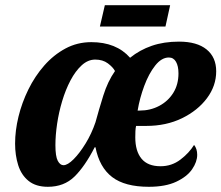

<svg xmlns="http://www.w3.org/2000/svg" viewBox="-20 -708 851 738"><path d="M164 10Q118 10 90 -12.5Q62 -35 50 -73Q38 -111 38 -156Q38 -206 51 -259.5Q64 -313 89 -364Q114 -415 150 -456Q186 -497 231.5 -521.5Q277 -546 331 -546Q427 -546 480 -486Q517 -516 563.5 -532Q610 -548 668 -548Q737 -548 774 -518Q811 -488 811 -434Q811 -378 775.5 -330.5Q740 -283 679.5 -253.5Q619 -224 542 -224H503Q501 -215 500.5 -204Q500 -193 500 -180Q500 -127 524 -98Q548 -69 597 -69Q640 -69 673.5 -94.5Q707 -120 726 -151Q738 -136 738 -113Q738 -86 718.5 -57.5Q699 -29 657.5 -9.5Q616 10 552 10Q460 10 411 -27.5Q362 -65 347 -142H344Q306 -68 266 -29Q226 10 164 10ZM517 -283Q558 -283 592 -301Q626 -319 646 -351Q666 -383 666 -426Q666 -454 656.5 -470.5Q647 -487 629 -487Q601 -487 576.5 -456Q552 -425 534.5 -378Q517 -331 509 -283ZM224 -73Q240 -73 263 -96Q286 -119 309 -156.5Q332 -194 347 -238Q360 -286 377 -340.5Q394 -395 422 -435Q414 -450 394.5 -464.5Q375 -479 346 -479Q318 -479 294 -457Q270 -435 251 -399Q232 -363 219 -319.5Q206 -276 199.5 -232Q193 -188 193 -150Q193 -107 202 -90Q211 -73 224 -73ZM364 -606 383 -688H634L616 -606Z"/></svg>

Font: Noto Serif Condensed ExtraBold
Style: Italic
Weight: 800
Width: 3
Italic angle: -12°
Designer: Monotype Design Team
Foundry: Monotype Imaging Inc.
Version: Version 2.014; ttfautohint (v1.8.4.7-5d5b)